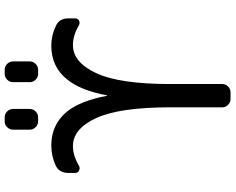

<svg xmlns="http://www.w3.org/2000/svg" viewBox="-110 -888 978 797"><g transform="rotate(-90 378.5 -489.0)"><path d="M428.7 -271.5V-54.7Q428.7 -41 418.5 -30.8Q408.2 -20.5 394.5 -20.5H367.2Q352.5 -20.5 342.3 -30.8Q332 -41 332 -54.7V-271.5Q332 -480.5 287.6 -577.6Q243.2 -674.8 170.9 -674.8Q131.8 -674.8 88.9 -649.4Q79.1 -644.5 69.3 -649.4Q59.6 -654.3 59.6 -666V-693.4Q59.6 -731.4 89.8 -746.1Q129.9 -764.6 173.8 -764.6Q260.7 -764.6 314.5 -699.2Q359.4 -642.6 379.9 -533.2Q379.9 -533.2 380.9 -533.2Q381.8 -533.2 381.8 -533.2Q401.4 -641.6 447.3 -698.2Q500 -764.6 587.9 -764.6Q630.9 -764.6 670.9 -745.1Q701.2 -731.4 701.2 -693.4V-666Q701.2 -654.3 691.4 -649.4Q681.6 -644.5 671.9 -650.4Q629.9 -674.8 590.8 -674.8Q518.6 -674.8 473.6 -577.6Q428.7 -480.5 428.7 -271.5ZM273.4 -819.3Q259.8 -819.3 249.5 -829.6Q239.3 -839.8 239.3 -853.5V-923.8Q239.3 -937.5 249.5 -947.8Q259.8 -958 273.4 -958H291Q304.7 -958 314.9 -947.8Q325.2 -937.5 325.2 -923.8V-853.5Q325.2 -839.8 314.9 -829.6Q304.7 -819.3 291 -819.3ZM470.7 -819.3Q457 -819.3 446.8 -829.6Q436.5 -839.8 436.5 -853.5V-923.8Q436.5 -937.5 446.8 -947.8Q457 -958 470.7 -958H488.3Q502 -958 512.2 -947.8Q522.5 -937.5 522.5 -923.8V-853.5Q522.5 -839.8 512.2 -829.6Q502 -819.3 488.3 -819.3Z"/></g></svg>

Font: Gen Jyuu GothicL Regular
Style: Regular
Weight: 400
Designer: [Source Han Sans]
Ryoko NISHIZUKA  (kana & ideographs); Paul D. Hunt (Latin, Greek & Cyrillic); Wenlong ZHANG  (bopomofo
Version: Version 1.002.20150607